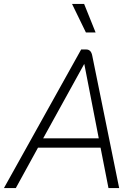

<svg xmlns="http://www.w3.org/2000/svg" viewBox="-36 -950 694 970"><path d="M472 -204H156L44 0H-16L374 -700H400Q424 -700 430 -669L566 0H512ZM182 -251H463L390 -626H389ZM328 -930H389L447 -786H398Z"/></svg>

Font: Bai Jamjuree Light
Style: Italic
Weight: 300
Italic angle: -10°
Version: Version 1.000; ttfautohint (v1.6)